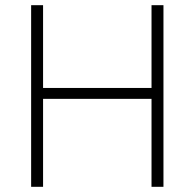

<svg xmlns="http://www.w3.org/2000/svg" viewBox="-20 -720 750 740"><path d="M564 -339H146V0H100V-700H146V-381H564V-700H610V0H564Z"/></svg>

Font: PT Root UI Web Light
Style: Regular
Weight: 300
Designer: Vitaly Kuzmin
Foundry: ParaType Ltd.
Version: Version 1.000W